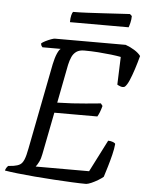

<svg xmlns="http://www.w3.org/2000/svg" viewBox="-66 -905 734 952"><g transform="rotate(5 301.0 -429.0)"><path d="M399 0Q371 0 329 -2Q287 -4 238.5 -7Q190 -10 142 -14Q94 -18 54.5 -22.5Q15 -27 -8 -31Q-6 -39 -2.5 -44.5Q1 -50 6 -55L33 -58Q52 -61 64 -68Q76 -75 84 -94Q92 -113 99 -151L182 -577Q189 -610 198 -630.5Q207 -651 215 -656H124Q122 -658 119 -662.5Q116 -667 116 -675Q123 -681 136 -687.5Q149 -694 162.5 -699Q176 -704 181 -704H534Q557 -696 578 -683Q599 -670 610 -655Q601 -621 590.5 -588.5Q580 -556 569.5 -531.5Q559 -507 548 -497Q538 -492 526 -496.5Q514 -501 510 -504L515 -642Q496 -646 466 -649.5Q436 -653 401.5 -655.5Q367 -658 332 -658Q308 -658 293.5 -648Q279 -638 271 -620.5Q263 -603 258 -580L221 -389Q263 -390 296 -392Q329 -394 362.5 -397Q396 -400 437 -404L446 -392Q441 -373 435.5 -359.5Q430 -346 425 -338H211L170 -129Q166 -106 157.5 -89Q149 -72 142 -64H408L489 -223Q502 -223 513.5 -218.5Q525 -214 525 -209Q523 -186 515.5 -155.5Q508 -125 499 -95Q490 -65 483 -43Q474 -35 457.5 -25Q441 -15 425 -8Q409 -1 399 0ZM249 -792Q249 -813 252.5 -826.5Q256 -840 260 -844Q290 -844 330.5 -846Q371 -848 413 -850.5Q455 -853 489.5 -855Q524 -857 542 -858L552 -849Q552 -832 548 -815.5Q544 -799 541 -792Z"/></g></svg>

Font: Texturina Medium 12pt Light
Style: Italic
Weight: 300
Italic angle: -11°
Version: Version 1.002